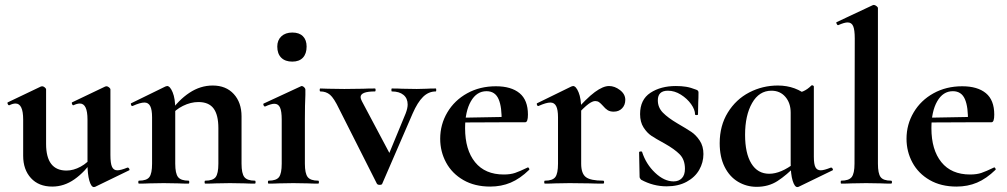

<svg xmlns="http://www.w3.org/2000/svg" viewBox="-20 -745 4084 779"><path d="M74 -113V-260Q74 -325 43 -325Q32 -325 18 -318H17Q13 -318 11 -323.5Q9 -329 12 -330L146 -394L151 -395Q156 -395 161.5 -390.5Q167 -386 167 -382V-161Q167 -53 250 -53Q278 -53 307.5 -69Q337 -85 354 -111L360 -99Q324 -47 282 -17.5Q240 12 192 12Q137 12 105.5 -22.5Q74 -57 74 -113ZM456 -54Q470 -54 497 -65H499Q502 -65 504.5 -60Q507 -55 504 -54L366 13Q364 14 361 14Q350 14 342.5 -12Q335 -38 335 -82V-260Q335 -325 304 -325Q293 -325 278 -318H277Q274 -318 272 -323.5Q270 -329 273 -330L407 -394Q409 -395 412 -395Q417 -395 422.5 -390.5Q428 -386 428 -382V-116Q428 -82 434.5 -68Q441 -54 456 -54Z M813 -12Q844 -12 855 -26.5Q866 -41 866 -81V-225Q866 -279 846.5 -305Q827 -331 785 -331Q754 -331 722.5 -315.5Q691 -300 673 -275L668 -287Q704 -339 748.5 -368.5Q793 -398 843 -398Q897 -398 928.5 -363.5Q960 -329 960 -273V-81Q960 -41 971.5 -26.5Q983 -12 1014 -12Q1017 -12 1017 -6Q1017 0 1014 0Q988 0 973 -1L913 -2L855 -1Q839 0 813 0Q810 0 810 -6Q810 -12 813 -12ZM544 -12Q575 -12 586 -26.5Q597 -41 597 -81V-269Q597 -300 589.5 -314.5Q582 -329 566 -329Q549 -329 518 -315H516Q513 -315 511.5 -320Q510 -325 512 -326L651 -394Q657 -396 658 -396Q670 -396 680.5 -370.5Q691 -345 691 -303V-81Q691 -41 702.5 -26.5Q714 -12 745 -12Q748 -12 748 -6Q748 0 745 0Q719 0 704 -1L644 -2L585 -1Q570 0 544 0Q541 0 541 -6Q541 -12 544 -12Z M1070 -12Q1101 -12 1112 -26.5Q1123 -41 1123 -81V-260Q1123 -294 1116 -309Q1109 -324 1093 -324Q1080 -324 1056 -313H1055Q1051 -313 1049 -318.5Q1047 -324 1050 -325L1201 -395L1204 -396Q1209 -396 1214 -391Q1219 -386 1219 -382V-360Q1217 -320 1217 -262V-81Q1217 -41 1228.5 -26.5Q1240 -12 1271 -12Q1274 -12 1274 -6Q1274 0 1271 0Q1245 0 1230 -1L1170 -2L1111 -1Q1096 0 1070 0Q1067 0 1067 -6Q1067 -12 1070 -12ZM1105 -556Q1105 -582 1121.5 -597.5Q1138 -613 1166 -613Q1194 -613 1209 -598Q1224 -583 1224 -556Q1224 -527 1209 -511Q1194 -495 1166 -495Q1137 -495 1121 -511Q1105 -527 1105 -556Z M1748 -374Q1719 -374 1696.5 -352Q1674 -330 1654 -284L1531 0Q1530 5 1520 5Q1512 5 1509 0L1356 -303Q1335 -347 1319 -360.5Q1303 -374 1280 -374Q1277 -374 1277 -380Q1277 -386 1280 -386Q1298 -386 1310 -385L1377 -384L1454 -385Q1471 -386 1501 -386Q1504 -386 1504 -380Q1504 -374 1501 -374Q1443 -374 1443 -351Q1443 -345 1448 -335L1568 -109L1517 -21L1626 -285Q1634 -306 1634 -321Q1634 -346 1617 -360Q1600 -374 1570 -374Q1568 -374 1568 -380Q1568 -386 1570 -386Q1597 -386 1611 -385L1671 -384L1711 -385Q1723 -386 1748 -386Q1750 -386 1750 -380Q1750 -374 1748 -374Z M1766 -182Q1766 -240 1795 -289Q1824 -338 1875.5 -366.5Q1927 -395 1992 -395Q2054 -395 2088 -367Q2122 -339 2122 -280Q2122 -249 2111 -249H2015Q2017 -310 2003 -342.5Q1989 -375 1954 -375Q1914 -375 1890.5 -334Q1867 -293 1867 -225Q1867 -137 1907.5 -87Q1948 -37 2024 -37Q2051 -37 2070 -43.5Q2089 -50 2120 -65L2122 -66Q2124 -66 2126.5 -62Q2129 -58 2127 -56Q2090 -20 2052 -4Q2014 12 1969 12Q1906 12 1860 -14.5Q1814 -41 1790 -85.5Q1766 -130 1766 -182ZM1831 -267 2050 -271V-249L1832 -248Z M2451 -396Q2474 -396 2495.5 -379.5Q2517 -363 2517 -340Q2517 -319 2504 -305.5Q2491 -292 2470 -292Q2455 -292 2445.5 -298Q2436 -304 2426 -316Q2417 -326 2410.5 -330.5Q2404 -335 2395 -335Q2384 -335 2367.5 -323Q2351 -311 2313 -271L2305 -284Q2360 -347 2393.5 -371.5Q2427 -396 2451 -396ZM2191 -12Q2222 -12 2233 -26.5Q2244 -41 2244 -81V-269Q2244 -300 2236.5 -314.5Q2229 -329 2213 -329Q2196 -329 2165 -315H2163Q2160 -315 2158.5 -320Q2157 -325 2159 -326L2298 -394Q2304 -396 2305 -396Q2317 -396 2327.5 -370.5Q2338 -345 2338 -303V-81Q2338 -41 2357 -26.5Q2376 -12 2427 -12Q2431 -12 2431 -6Q2431 0 2427 0Q2392 0 2372 -1L2291 -2L2232 -1Q2217 0 2191 0Q2188 0 2188 -6Q2188 -12 2191 -12Z M2729 -244Q2767 -222 2785.5 -209.5Q2804 -197 2819 -174.5Q2834 -152 2834 -120Q2834 -86 2817 -56Q2800 -26 2766 -7.5Q2732 11 2685 11Q2630 11 2581 -16Q2575 -22 2575 -28L2573 -127Q2573 -130 2578.5 -130.5Q2584 -131 2585 -129Q2601 -79 2638 -44Q2675 -9 2713 -9Q2734 -9 2746.5 -22Q2759 -35 2759 -60Q2759 -97 2738 -118.5Q2717 -140 2676 -163Q2641 -182 2623 -194Q2605 -206 2591 -228Q2577 -250 2577 -282Q2577 -341 2619 -368.5Q2661 -396 2722 -396Q2745 -396 2763.5 -393Q2782 -390 2805 -381Q2814 -378 2814 -370Q2814 -345 2813 -331L2812 -281Q2812 -278 2806 -278Q2800 -278 2800 -281Q2800 -300 2784 -322.5Q2768 -345 2742.5 -361Q2717 -377 2690 -377Q2649 -377 2649 -338Q2649 -309 2669.5 -288Q2690 -267 2729 -244Z M2900 -164Q2900 -235 2933 -288.5Q2966 -342 3020 -370Q3074 -398 3136 -398Q3209 -398 3261 -352L3188 -288Q3188 -327 3166.5 -352Q3145 -377 3110 -377Q3060 -377 3031.5 -327Q3003 -277 3003 -198Q3003 -123 3028.5 -81.5Q3054 -40 3101 -40Q3148 -40 3205 -84L3213 -77Q3171 -34 3134.5 -10.5Q3098 13 3050 13Q3009 13 2974.5 -7.5Q2940 -28 2920 -68Q2900 -108 2900 -164ZM3188 -82V-359Q3221 -367 3238.5 -374.5Q3256 -382 3272 -398Q3273 -399 3275 -399Q3277 -399 3279.5 -397.5Q3282 -396 3282 -394V-109Q3282 -79 3288.5 -66.5Q3295 -54 3310 -54Q3323 -54 3351 -65H3353Q3356 -65 3358.5 -60Q3361 -55 3358 -54L3220 13Q3218 14 3215 14Q3204 14 3196 -12Q3188 -38 3188 -82Z M3393 -12Q3424 -12 3435.5 -26.5Q3447 -41 3447 -81L3448 -589Q3448 -624 3441.5 -639Q3435 -654 3419 -654Q3406 -654 3381 -643H3380Q3377 -643 3374.5 -648.5Q3372 -654 3374 -655L3521 -724L3525 -725Q3530 -725 3536 -720.5Q3542 -716 3542 -712V-81Q3542 -41 3553 -26.5Q3564 -12 3595 -12Q3599 -12 3599 -6Q3599 0 3595 0Q3570 0 3555 -1L3494 -2L3434 -1Q3419 0 3393 0Q3391 0 3391 -6Q3391 -12 3393 -12Z M3658 -182Q3658 -240 3687 -289Q3716 -338 3767.5 -366.5Q3819 -395 3884 -395Q3946 -395 3980 -367Q4014 -339 4014 -280Q4014 -249 4003 -249H3907Q3909 -310 3895 -342.5Q3881 -375 3846 -375Q3806 -375 3782.5 -334Q3759 -293 3759 -225Q3759 -137 3799.5 -87Q3840 -37 3916 -37Q3943 -37 3962 -43.5Q3981 -50 4012 -65L4014 -66Q4016 -66 4018.5 -62Q4021 -58 4019 -56Q3982 -20 3944 -4Q3906 12 3861 12Q3798 12 3752 -14.5Q3706 -41 3682 -85.5Q3658 -130 3658 -182ZM3723 -267 3942 -271V-249L3724 -248Z"/></svg>

Font: Cormorant Infant
Style: Bold
Weight: 700
Designer: Christian Thalmann (Catharsis Fonts)
Foundry: Catharsis Fonts
Version: Version 4.000